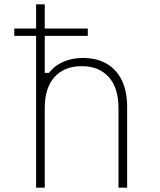

<svg xmlns="http://www.w3.org/2000/svg" viewBox="-20 -868 740 888"><path d="M46 -702V-736H386V-702ZM147 0V-848H187V-531H207Q231 -564 272.5 -582Q314 -600 362 -600Q427 -600 473 -573.5Q519 -547 543.5 -496.5Q568 -446 568 -375V0H528V-369Q528 -461 483 -511.5Q438 -562 358 -562Q277 -562 232 -511.5Q187 -461 187 -369V0Z"/></svg>

Font: Martian Mono SemiExpanded Thin
Style: Regular
Weight: 250
Monospace: yes
Version: Version 0.930